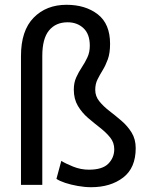

<svg xmlns="http://www.w3.org/2000/svg" viewBox="-20 -779 635 809"><path d="M158.2 -543V0H68.4V-543Q68.4 -649.9 121.6 -704.3Q174.8 -758.8 260.3 -758.8Q339.8 -758.8 391.8 -718.8Q443.8 -678.7 443.8 -594.2Q443.8 -555.2 434.3 -529.1Q424.8 -502.9 412.6 -483.2Q400.4 -463.4 390.9 -444.3Q381.3 -425.3 381.3 -400.4Q381.3 -373.5 398.4 -352.3Q415.5 -331.1 440.9 -311.5Q466.3 -292 491.9 -270Q517.6 -248 534.7 -220.2Q551.8 -192.4 551.8 -154.8Q551.8 -71.3 498.8 -30.8Q445.8 9.8 363.8 9.8Q337.4 9.8 308.1 4.6Q278.8 -0.5 254.6 -8.5Q230.5 -16.6 217.8 -25.4L238.3 -101.1Q255.4 -90.3 287.8 -77.1Q320.3 -64 354.5 -64Q411.6 -64 436.5 -89.4Q461.4 -114.7 461.4 -150.4Q461.4 -178.2 444.3 -199.5Q427.2 -220.7 401.9 -240.5Q376.5 -260.3 350.8 -282.2Q325.2 -304.2 308.1 -333Q291 -361.8 291 -401.4Q291 -430.7 301.3 -453.1Q311.5 -475.6 324.7 -495.4Q337.9 -515.1 348.1 -536.9Q358.4 -558.6 358.4 -586.4Q358.4 -635.3 331.8 -660.2Q305.2 -685.1 265.1 -685.1Q214.8 -685.1 186.5 -650.6Q158.2 -616.2 158.2 -543Z"/></svg>

Font: Vazirmatn RD UI
Style: Regular
Weight: 400
Designer: Saber Rastikerdar
Foundry: Saber Rastikerdar
Version: Version 33.003